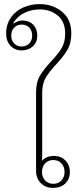

<svg xmlns="http://www.w3.org/2000/svg" viewBox="-20 -910 406 937"><path d="M156 -77V-460Q156 -508 174 -539Q192 -570 229 -610Q264 -647 281 -675.5Q298 -704 298 -746Q298 -804 262 -834Q226 -864 174 -864Q134 -864 99.5 -847.5Q65 -831 45 -798L47 -795Q68 -810 89 -810Q122 -810 142 -789.5Q162 -769 162 -736Q162 -704 140.5 -684Q119 -664 86 -664Q52 -664 31 -687Q10 -710 10 -746Q10 -791 33 -824Q56 -857 93.5 -873.5Q131 -890 173 -890Q237 -890 282.5 -853Q328 -816 328 -747Q328 -700 310 -668.5Q292 -637 256 -598Q221 -561 203.5 -531.5Q186 -502 186 -458V-152Q186 -135 184 -125Q206 -149 243 -149Q278 -149 299.5 -126.5Q321 -104 321 -71Q321 -36 298.5 -14.5Q276 7 240 7Q202 7 179 -16.5Q156 -40 156 -77ZM137 -736Q137 -761 122.5 -775.5Q108 -790 86 -790Q64 -790 49.5 -775.5Q35 -761 35 -736Q35 -712 49.5 -697.5Q64 -683 86 -683Q108 -683 122.5 -697.5Q137 -712 137 -736ZM295 -71Q295 -97 279.5 -113Q264 -129 240 -129Q216 -129 200.5 -113Q185 -97 185 -71Q185 -45 200.5 -29Q216 -13 240 -13Q264 -13 279.5 -29Q295 -45 295 -71Z"/></svg>

Font: Maitree ExtraLight
Style: Regular
Weight: 250
Designer: CadsonDemak Team
Foundry: CadsonDemak
Version: Version 1.002